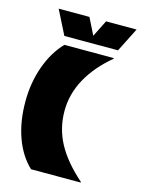

<svg xmlns="http://www.w3.org/2000/svg" viewBox="-108 -762 612 826"><g transform="rotate(15 198.0 -349.0)"><path d="M113 0Q65 -45 39.5 -116Q14 -187 14 -275Q14 -359 40 -432Q66 -505 113 -554H333V-551Q262 -492 224.5 -423.5Q187 -355 187 -280Q187 -203 222.5 -136.5Q258 -70 334 -3V0ZM49 -698H186L223 -624L260 -698H396L342 -591H103Z"/></g></svg>

Font: Tac One
Style: Regular
Weight: 400
Designer: Oluseyi Olusanya, David Udoh, Eyiyemi Adegbite, Mirko Velimirović
Version: Version 1.003; ttfautohint (v1.8.4.7-5d5b)